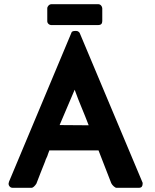

<svg xmlns="http://www.w3.org/2000/svg" viewBox="-20 -898 741 918"><path d="M451 -179H216L209 -160Q207 -152 202.5 -143.5Q198 -135 196 -127Q184 -98 174.5 -73Q165 -48 154 -20Q149 -12 142.5 -6Q136 0 131 0H41Q32 0 26.5 -6Q21 -12 21 -20Q21 -23 23 -29L323 -745Q328 -750 339 -750H345Q351 -750 356 -746Q361 -742 362 -738L662 -24V-19Q662 -11 658 -5.5Q654 0 643 0H537Q532 0 524 -7Q516 -14 512 -22ZM404 -299Q386 -346 370 -384Q354 -422 337 -469L265 -300ZM449 -878Q458 -878 463.5 -871.5Q469 -865 469 -858V-797Q469 -778 449 -778H227Q218 -778 212 -783.5Q206 -789 206 -797V-858Q206 -865 212 -871.5Q218 -878 227 -878Z"/></svg>

Font: Stadtwerke
Style: Bold
Weight: 700
Designer: Santiago Orozco
Foundry: Typemade
Version: Version 1.003